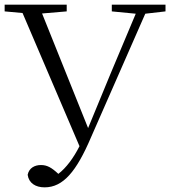

<svg xmlns="http://www.w3.org/2000/svg" viewBox="-22 -745 741 826"><path d="M459 -696 562 -686 454 -429 357 -194 159 -687 265 -696V-725H-2V-696L75 -689L320 -116C294 -65 263 -23 229 3C199 -25 180 -35 154 -35C128 -35 103 -23 97 7C102 43 131 61 170 61C250 61 307 -8 369 -153L603 -686L690 -696V-725H459Z"/></svg>

Font: Noto Serif CJK KR Light
Style: Regular
Weight: 300
Designer: Ryoko NISHIZUKA 西塚涼子 (kana & ideographs); Frank Grießhammer (Latin, Greek & Cyrillic); Wenlong ZHANG 张文龙 (bopomofo); San
Foundry: Adobe
Version: Version 2.001;hotconv 1.1.0;makeotfexe 2.6.0